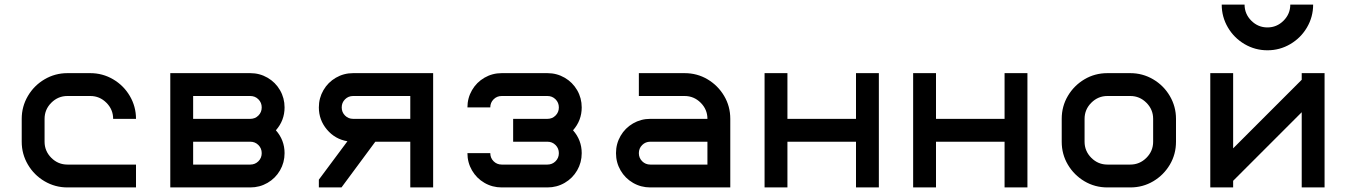

<svg xmlns="http://www.w3.org/2000/svg" viewBox="-20 -820 5890 840"><path d="M75 -200V-300Q75 -354 102 -400Q129 -446 175 -473Q221 -500 275 -500H375Q429 -500 475 -473Q521 -446 548 -400Q575 -354 575 -300H475Q475 -341 445.5 -370.5Q416 -400 375 -400H275Q234 -400 204.5 -370.5Q175 -341 175 -300V-200Q175 -159 204.5 -129.5Q234 -100 275 -100H575V0H275Q221 0 175 -27Q129 -54 102 -100Q75 -146 75 -200Z M1187 -250Q1225 -207 1225 -150Q1225 -109 1205 -74.5Q1185 -40 1150.5 -20Q1116 0 1075 0H725V-500H1075Q1116 -500 1150.5 -480Q1185 -460 1205 -425.5Q1225 -391 1225 -350Q1225 -293 1187 -250ZM1075 -100Q1096 -100 1110.5 -114.5Q1125 -129 1125 -150Q1125 -171 1110.5 -185.5Q1096 -200 1075 -200H825V-100ZM1075 -300Q1096 -300 1110.5 -314.5Q1125 -329 1125 -350Q1125 -371 1110.5 -385.5Q1096 -400 1075 -400H825V-300Z M1525 -500H1875V0H1775V-200H1622L1474 0H1375V-34L1500 -202Q1446 -211 1410.5 -253Q1375 -295 1375 -350Q1375 -391 1395 -425.5Q1415 -460 1449.5 -480Q1484 -500 1525 -500ZM1525 -300H1775V-400H1525Q1504 -400 1489.5 -385.5Q1475 -371 1475 -350Q1475 -329 1489.5 -314.5Q1504 -300 1525 -300Z M2025 -150H2125Q2125 -129 2139.5 -114.5Q2154 -100 2175 -100H2375Q2396 -100 2410.5 -114.5Q2425 -129 2425 -150Q2425 -171 2410.5 -185.5Q2396 -200 2375 -200H2225V-300H2375Q2396 -300 2410.5 -314.5Q2425 -329 2425 -350Q2425 -371 2410.5 -385.5Q2396 -400 2375 -400H2175Q2154 -400 2139.5 -385.5Q2125 -371 2125 -350H2025Q2025 -391 2045 -425.5Q2065 -460 2099.5 -480Q2134 -500 2175 -500H2375Q2416 -500 2450.5 -480Q2485 -460 2505 -425.5Q2525 -391 2525 -350Q2525 -293 2487 -250Q2525 -207 2525 -150Q2525 -109 2505 -74.5Q2485 -40 2450.5 -20Q2416 0 2375 0H2175Q2134 0 2099.5 -20Q2065 -40 2045 -74.5Q2025 -109 2025 -150Z M3175 -300V0H2825Q2784 0 2749.5 -20Q2715 -40 2695 -74.5Q2675 -109 2675 -150Q2675 -191 2695 -225.5Q2715 -260 2749.5 -280Q2784 -300 2825 -300H3075Q3075 -341 3045.5 -370.5Q3016 -400 2975 -400H2775V-500H2975Q3030 -500 3075.5 -473Q3121 -446 3148 -400.5Q3175 -355 3175 -300ZM2825 -100H3075V-200H2825Q2804 -200 2789.5 -185.5Q2775 -171 2775 -150Q2775 -129 2789.5 -114.5Q2804 -100 2825 -100Z M3425 0H3325V-500H3425V-300H3725V-500H3825V0H3725V-200H3425Z M4075 0H3975V-500H4075V-300H4375V-500H4475V0H4375V-200H4075Z M4925 0H4825Q4770 0 4724.5 -27Q4679 -54 4652 -99.5Q4625 -145 4625 -200V-300Q4625 -355 4652 -400.5Q4679 -446 4724.5 -473Q4770 -500 4825 -500H4925Q4979 -500 5025 -473Q5071 -446 5098 -400Q5125 -354 5125 -300V-200Q5125 -145 5098 -99.5Q5071 -54 5025.5 -27Q4980 0 4925 0ZM4825 -100H4925Q4966 -100 4995.5 -129.5Q5025 -159 5025 -200V-300Q5025 -341 4995.5 -370.5Q4966 -400 4925 -400H4825Q4784 -400 4754.5 -370.5Q4725 -341 4725 -300V-200Q4725 -159 4754.5 -129.5Q4784 -100 4825 -100Z M5375 0H5275V-500H5375V-171L5675 -471V-500H5775V0H5675V-329L5375 -29ZM5525 -700Q5566 -700 5595.5 -729.5Q5625 -759 5625 -800H5725Q5725 -746 5698 -700Q5671 -654 5625 -627Q5579 -600 5525 -600Q5471 -600 5425 -627Q5379 -654 5352 -700Q5325 -746 5325 -800H5425Q5425 -759 5454.5 -729.5Q5484 -700 5525 -700Z"/></svg>

Font: Monoikos Medium
Style: Regular
Weight: 500
Designer: Brian Krent
Version: Version 0.088